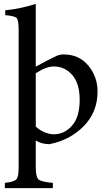

<svg xmlns="http://www.w3.org/2000/svg" viewBox="-20 -730 559 988"><path d="M164 -710V-387Q214 -415 270 -442Q288 -450 307 -450Q387 -450 435 -392Q482 -334 482 -260Q482 -153 411 -81Q339 -8 233 12Q193 11 164 -7V128Q164 180 178 193Q192 206 252 211V238H5V211Q52 206 64 193Q76 181 76 130V-575Q76 -625 66 -637Q56 -648 7 -652V-677Q87 -685 164 -710ZM164 -353V-79Q180 -63 206 -51Q232 -39 257 -39Q312 -39 351 -84Q390 -128 390 -217Q390 -300 352 -344Q314 -388 256 -388Q218 -388 164 -353Z"/></svg>

Font: Shafarik
Style: Regular
Weight: 400
Version: Version 1.001; ttfautohint (v1.8.4.7-5d5b)